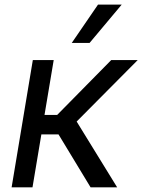

<svg xmlns="http://www.w3.org/2000/svg" viewBox="-20 -803 610 823"><path d="M29.8 0H119.3L157.3 -226.9H230.8L368.3 0H482.2L308.6 -282L570.3 -545.5H456.7L225.1 -310.4H170.8L210.2 -545.5H120.7ZM287.6 -619H364L501.8 -783.4H400.2Z"/></svg>

Font: Margiela Sans Text
Style: Italic
Weight: 400
Italic angle: -9.39999°
Designer: Stefan Endress, Andreas Faust
Version: Version 1.100;FEAKit 1.0